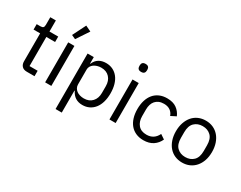

<svg xmlns="http://www.w3.org/2000/svg" viewBox="-105 -1363 2699 2146"><g transform="rotate(30 1244.0 -289.5)"><path d="M199 0Q157 0 135.5 -23.5Q114 -47 114 -85V-446H29V-516H77Q103 -516 112.5 -526.5Q122 -537 122 -563V-659H194V-516H307V-446H194V-70H299V0Z M436 0V-516H516V0ZM484 -585 432 -609 517 -779 590 -744Z M686 -516H766V-432H770Q790 -481 828.5 -504.5Q867 -528 921 -528Q969 -528 1008 -509Q1047 -490 1074.5 -455Q1102 -420 1116.5 -370Q1131 -320 1131 -258Q1131 -196 1116.5 -146Q1102 -96 1074.5 -61Q1047 -26 1008 -7Q969 12 921 12Q816 12 770 -84H766V200H686ZM899 -60Q967 -60 1006 -102.5Q1045 -145 1045 -214V-302Q1045 -371 1006 -413.5Q967 -456 899 -456Q872 -456 847.5 -448.5Q823 -441 805 -428Q787 -415 776.5 -396.5Q766 -378 766 -357V-165Q766 -140 776.5 -120.5Q787 -101 805 -87.5Q823 -74 847.5 -67Q872 -60 899 -60Z M1306 -637Q1280 -637 1268.5 -649.5Q1257 -662 1257 -682V-695Q1257 -715 1268.5 -727.5Q1280 -740 1306 -740Q1332 -740 1343.5 -727.5Q1355 -715 1355 -695V-682Q1355 -662 1343.5 -649.5Q1332 -637 1306 -637ZM1266 -516H1346V0H1266Z M1708 12Q1654 12 1611 -7Q1568 -26 1538.5 -61Q1509 -96 1493.5 -146Q1478 -196 1478 -258Q1478 -320 1493.5 -370Q1509 -420 1538.5 -455Q1568 -490 1611 -509Q1654 -528 1708 -528Q1785 -528 1831.5 -494.5Q1878 -461 1901 -407L1834 -373Q1820 -413 1788 -435Q1756 -457 1708 -457Q1672 -457 1645 -445.5Q1618 -434 1600 -413.5Q1582 -393 1573 -364.5Q1564 -336 1564 -302V-214Q1564 -146 1600.5 -102.5Q1637 -59 1708 -59Q1805 -59 1848 -149L1906 -110Q1881 -54 1831.5 -21Q1782 12 1708 12Z M2208 12Q2156 12 2113 -7Q2070 -26 2039.5 -61.5Q2009 -97 1992 -146.5Q1975 -196 1975 -258Q1975 -319 1992 -369Q2009 -419 2039.5 -454.5Q2070 -490 2113 -509Q2156 -528 2208 -528Q2260 -528 2302.5 -509Q2345 -490 2376 -454.5Q2407 -419 2424 -369Q2441 -319 2441 -258Q2441 -196 2424 -146.5Q2407 -97 2376 -61.5Q2345 -26 2302.5 -7Q2260 12 2208 12ZM2208 -59Q2273 -59 2314 -99Q2355 -139 2355 -221V-295Q2355 -377 2314 -417Q2273 -457 2208 -457Q2143 -457 2102 -417Q2061 -377 2061 -295V-221Q2061 -139 2102 -99Q2143 -59 2208 -59Z"/></g></svg>

Font: IBM Plex Sans
Style: Regular
Weight: 400
Designer: Mike Abbink, Paul van der Laan, Pieter van Rosmalen
Foundry: Bold Monday
Version: Version 3.005